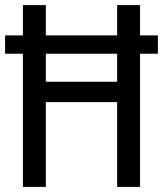

<svg xmlns="http://www.w3.org/2000/svg" viewBox="-20 -734 640 754"><path d="M0 -523V-595H600V-523ZM70 0V-714H160V-413H440V-714H530V0H440V-333H160V0Z"/></svg>

Font: Noto Sans Mono
Style: Regular
Weight: 400
Designer: Monotype Design Team
Foundry: Monotype Imaging Inc.
Version: Version 2.014